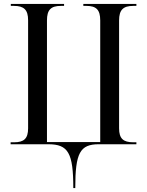

<svg xmlns="http://www.w3.org/2000/svg" viewBox="-20 -734 748 977"><path d="M353 223H363C363 44 387 0 483 0H674V-10H658C607 -10 586 -29 586 -81V-630C586 -684 607 -704 658 -704H674V-714H404V-704H420C470 -704 490 -684 490 -630V-11H219V-630C219 -684 239 -704 290 -704H306V-714H35V-704H51C102 -704 123 -684 123 -631V-81C123 -29 102 -10 52 -10H34V0H226C327 0 353 44 353 223Z"/></svg>

Font: Noto Serif Display SemiCondensed
Style: Regular
Weight: 400
Width: 4
Designer: Monotype Design Team
Foundry: Monotype Imaging Inc.
Version: Version 2.009